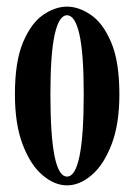

<svg xmlns="http://www.w3.org/2000/svg" viewBox="-20 -548 406 579"><path d="M182 11Q144.5 11 108.2 -19.8Q72 -50.5 48.5 -111.8Q25 -173 25 -263.5Q25 -362.5 49.5 -420.5Q74 -478.5 110.2 -503.2Q146.5 -528 182 -528Q217.5 -528 254 -503.2Q290.5 -478.5 315.2 -420.5Q340 -362.5 340 -263.5Q340 -173 316.2 -111.8Q292.5 -50.5 256.2 -19.8Q220 11 182 11ZM182 -15.5Q232.5 -15.5 232.5 -263.5Q232.5 -386.5 219.5 -444.2Q206.5 -502 182 -502Q158 -502 145 -444.2Q132 -386.5 132 -263.5Q132 -15.5 182 -15.5Z"/></svg>

Font: Imbue 50pt SemiBold
Style: Regular
Weight: 600
Designer: Tyler Finck
Foundry: Etcetera Type Company
Version: Version 1.102; ttfautohint (v1.8.3)